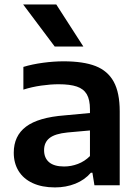

<svg xmlns="http://www.w3.org/2000/svg" viewBox="-20 -828 620 858"><path d="M515 -330V0H402L393 -56H386Q358.5 -24 316.8 -7.2Q275 9.5 225.5 9.5Q167.5 9.5 126 -9.8Q84.5 -29 63 -64Q41.5 -99 41.5 -145.5Q41.5 -221 96.5 -262.2Q151.5 -303.5 269.5 -312.5L382 -323V-339.5Q382 -382.5 367.8 -406.8Q353.5 -431 323.2 -441.2Q293 -451.5 242 -451.5Q206 -451.5 164 -445.5Q122 -439.5 84.5 -427.5V-529Q124 -541 172.2 -547.5Q220.5 -554 264 -554Q352.5 -554 407 -532.8Q461.5 -511.5 488.2 -462.8Q515 -414 515 -330ZM382 -130.5V-245L281.5 -236Q226 -230.5 201.5 -211.2Q177 -192 177 -157Q177 -122 199.5 -103Q222 -84 266.5 -84Q298 -84 328.2 -95.5Q358.5 -107 382 -130.5ZM224.5 -620 83.5 -808H231.5L352.5 -620Z"/></svg>

Font: Encode Sans Semi Expanded SmBd
Style: Regular
Weight: 600
Width: 6
Designer: Multiple Designers
Foundry: Impallari Type
Version: Version 2.000